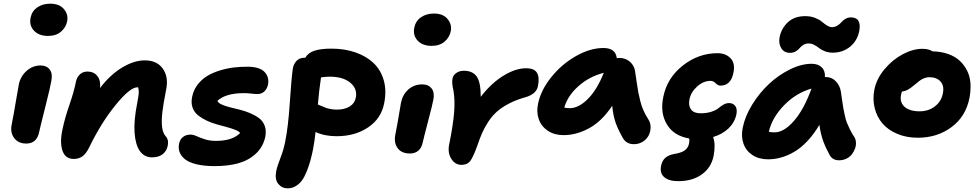

<svg xmlns="http://www.w3.org/2000/svg" viewBox="-20 -817 5343 1047"><path d="M242.2 -621.1Q191.9 -621.1 165 -650.1Q138.2 -679.2 147 -721.2Q154.3 -756.8 183.6 -776.9Q212.9 -796.9 253.9 -796.9Q304.2 -796.9 328.9 -767.1Q353.5 -737.3 346.2 -701.2Q340.3 -668.9 313.5 -645Q286.6 -621.1 242.2 -621.1ZM123 -34.2Q80.1 -34.2 57.9 -63.5Q35.6 -92.8 43 -133.8Q56.2 -201.2 67.1 -267.6Q78.1 -334 83 -357.9Q92.3 -401.9 125.5 -430.9Q158.7 -460 201.2 -460Q234.4 -460 251.2 -437.7Q268.1 -415.5 259.8 -375Q255.4 -346.2 226.6 -232.2Q197.8 -118.2 193.8 -98.1Q181.2 -34.2 123 -34.2Z M808.6 41Q767.6 41 743.2 7.3Q718.8 -26.4 713.9 -92.5Q709 -158.7 728.5 -256.8Q735.4 -293 736.6 -308.3Q737.8 -323.7 733.4 -340.8H728.5Q689 -340.8 610.4 -244.4Q531.7 -147.9 466.3 -13.2Q449.7 21 429.7 35.4Q409.7 49.8 382.3 49.8Q335.4 49.8 320.3 3.7Q305.2 -42.5 321.3 -113.8Q333 -170.9 358.6 -245.4Q384.3 -319.8 394.5 -373Q399.9 -397 416.3 -411.9Q432.6 -426.8 456.5 -426.8Q491.2 -426.8 510.7 -402.6Q530.3 -378.4 525.4 -336.9Q581.1 -409.7 646 -448.7Q710.9 -487.8 769.5 -487.8Q835.9 -487.8 867.9 -442.6Q899.9 -397.5 886.2 -329.1Q871.1 -252.9 865.5 -206.3Q859.9 -159.7 863.8 -125.5Q867.7 -91.3 883.3 -74.2Q901.4 -54.7 894.5 -22Q889.6 5.4 867.9 23.2Q846.2 41 808.6 41Z M1150.4 88.9Q1092.3 88.9 1050.8 78.6Q1009.3 68.4 988 50.8Q966.8 33.2 959.2 12.2Q951.7 -8.8 956.5 -33.2Q960.9 -56.2 977.3 -69.6Q993.7 -83 1018.6 -83Q1033.7 -83 1052.2 -74.5Q1070.8 -65.9 1097.2 -57.4Q1123.5 -48.8 1157.7 -48.8Q1248 -48.8 1289.6 -91.8Q1282.7 -101.1 1262.5 -109.1Q1242.2 -117.2 1216.6 -124Q1190.9 -130.9 1161.4 -139.2Q1131.8 -147.5 1105.7 -159.9Q1079.6 -172.4 1059.3 -188.7Q1039.1 -205.1 1030 -230.7Q1021 -256.3 1027.8 -289.1Q1035.2 -326.2 1057.4 -355.2Q1079.6 -384.3 1109.9 -402.6Q1140.1 -420.9 1178.5 -432.6Q1216.8 -444.3 1254.6 -449Q1292.5 -453.6 1332.5 -453.1Q1395.5 -452.6 1422.4 -424.8Q1449.2 -397 1441.4 -355Q1436 -331.5 1420.9 -317.9Q1405.8 -304.2 1383.8 -304.2Q1371.1 -304.2 1350.6 -306.6Q1330.1 -309.1 1309.6 -309.1Q1210.4 -309.1 1165.5 -267.1Q1169.9 -255.9 1188.5 -247.3Q1207 -238.8 1232.4 -232.4Q1257.8 -226.1 1287.4 -218.8Q1316.9 -211.4 1344 -200Q1371.1 -188.5 1392.3 -172.9Q1413.6 -157.2 1423.3 -131.3Q1433.1 -105.5 1426.8 -71.8Q1415 -15.6 1375 21.2Q1335 58.1 1279.1 73.5Q1223.1 88.9 1150.4 88.9Z M1549.3 210Q1517.1 210 1497.3 185.5Q1477.5 161.1 1486.3 116.2Q1491.2 90.8 1508.8 45.7Q1526.4 0.5 1534.7 -42Q1551.8 -125.5 1560.3 -256.6Q1568.8 -387.7 1576.7 -441.9Q1580.1 -466.3 1596.2 -484.1Q1612.3 -502 1639.6 -502H1644.5Q1660.2 -529.3 1694.8 -540.5Q1729.5 -551.8 1787.6 -551.8Q1859.4 -551.8 1918.5 -531.2Q1977.5 -510.7 2017.1 -473.1Q2056.6 -435.5 2072.8 -378.7Q2088.9 -321.8 2074.7 -252.9Q2058.6 -170.4 1987.3 -122.3Q1916 -74.2 1815.4 -74.2Q1750.5 -74.2 1700.7 -97.2Q1695.8 -49.3 1687.5 -4.9Q1680.2 31.2 1672.6 58.8Q1665 86.4 1653.1 116.5Q1641.1 146.5 1627.4 165.8Q1613.8 185.1 1593.5 197.5Q1573.2 210 1549.3 210ZM1776.4 -398.9Q1758.8 -398.9 1730.5 -395Q1719.7 -322.8 1713.4 -247.1Q1718.8 -245.1 1732.9 -239Q1747.1 -232.9 1756.3 -229.2Q1765.6 -225.6 1782.5 -222.4Q1799.3 -219.2 1817.4 -219.2Q1858.4 -219.2 1886.2 -236.1Q1914.1 -252.9 1920.4 -285.2Q1929.7 -332.5 1890.6 -365.7Q1851.6 -398.9 1776.4 -398.9Z M2334 -566.9Q2283.7 -566.9 2257.1 -595.9Q2230.5 -625 2239.3 -667Q2246.6 -702.6 2275.9 -722.9Q2305.2 -743.2 2346.2 -743.2Q2396.5 -743.2 2420.9 -713.1Q2445.3 -683.1 2438 -647Q2432.1 -614.7 2405.3 -590.8Q2378.4 -566.9 2334 -566.9ZM2214.8 20Q2169.9 20 2148.7 -9Q2127.4 -38.1 2135.3 -80.1Q2146.5 -136.7 2156 -194.3Q2165.5 -252 2167 -258.8Q2176.3 -302.2 2207.3 -329.6Q2238.3 -356.9 2283.2 -356.9Q2315.9 -356.9 2333.3 -335.2Q2350.6 -313.5 2343.3 -273.9Q2339.4 -251 2314.7 -157Q2290 -63 2286.1 -43.9Q2273.4 20 2214.8 20Z M2496.6 82Q2461.4 82 2440.7 48.6Q2419.9 15.1 2429.7 -30.8Q2450.7 -134.3 2456.3 -202.6Q2461.9 -271 2452.6 -324.2Q2442.4 -363.8 2447.8 -389.2Q2451.2 -407.7 2468.8 -419.4Q2486.3 -431.2 2508.8 -431.2Q2557.6 -431.2 2579.6 -399.7Q2601.6 -368.2 2601.6 -289.1Q2658.7 -363.3 2725.1 -404.1Q2791.5 -444.8 2848.6 -444.8Q2894 -444.8 2908.4 -419.7Q2922.9 -394.5 2913.6 -348.1Q2905.3 -303.2 2842.8 -286.1Q2793 -272 2754.2 -251.5Q2715.3 -231 2689.5 -208Q2663.6 -185.1 2642.6 -152.8Q2621.6 -120.6 2608.6 -90.8Q2595.7 -61 2581.5 -19Q2559.1 42.5 2543.2 62.3Q2527.3 82 2496.6 82Z M3053.2 -80.1Q3002.9 -80.1 2967.3 -104Q2931.6 -127.9 2918 -167Q2904.3 -206.1 2914.1 -251Q2928.7 -324.2 2985.4 -395.3Q3042 -466.3 3119.9 -510.7Q3197.8 -555.2 3270.5 -555.2Q3337.4 -555.2 3343.3 -500Q3347.2 -501 3357.4 -501Q3392.6 -501 3416 -479.5Q3439.5 -458 3443.4 -426.8Q3446.3 -408.2 3451.9 -369.4Q3457.5 -330.6 3460.9 -312.7Q3464.4 -294.9 3471.4 -266.4Q3478.5 -237.8 3489.3 -213.9Q3500 -189.9 3516.1 -165Q3527.8 -147 3527.8 -123.5Q3527.8 -100.1 3517.8 -79.6Q3507.8 -59.1 3486.1 -44.9Q3464.4 -30.8 3436.5 -30.8Q3396.5 -30.8 3377.4 -63Q3351.6 -107.9 3337.6 -146.5Q3323.7 -185.1 3318.4 -240.2Q3262.2 -155.8 3192.9 -117.9Q3123.5 -80.1 3053.2 -80.1ZM3087.4 -227.1Q3135.3 -227.1 3185.5 -277.3Q3235.8 -327.6 3272.5 -419.9Q3193.4 -399.9 3134 -346.9Q3074.7 -293.9 3057.1 -230Q3070.3 -227.1 3087.4 -227.1Z M3678.7 170.9Q3627.9 170.9 3602.3 149.2Q3576.7 127.4 3585 86.9Q3590.3 60.5 3606.7 44.9Q3623 29.3 3654.8 22.9Q3695.3 16.6 3713.9 3.2Q3732.4 -10.3 3737.8 -35.2Q3740.7 -53.7 3737.8 -62Q3654.3 -76.2 3616.7 -138.7Q3579.1 -201.2 3596.7 -287.1Q3617.2 -391.6 3702.9 -459.2Q3788.6 -526.9 3892.6 -526.9Q3937 -526.9 3963.4 -499.8Q3989.7 -472.7 3980 -422.9Q3966.8 -350.1 3908.7 -350.1Q3895 -350.1 3882.6 -363Q3870.1 -376 3855 -376Q3815.4 -376 3781.2 -345Q3747.1 -314 3739.7 -274.9Q3732.9 -240.7 3748.3 -220Q3763.7 -199.2 3799.8 -199.2Q3834.5 -199.2 3860.4 -208Q3886.2 -216.8 3897.9 -227.1Q3909.7 -237.3 3924.6 -246.1Q3939.5 -254.9 3955.6 -254.9Q3978 -254.9 3989.7 -238.8Q4001.5 -222.7 3995.6 -192.9Q3985.8 -148.4 3952.6 -116.7Q3919.4 -85 3868.7 -69.8Q3883.3 -30.3 3871.6 32.2Q3858.9 96.7 3807.6 133.8Q3756.3 170.9 3678.7 170.9Z M4287.6 -528.8Q4255.9 -528.8 4240.2 -554.4Q4224.6 -580.1 4231.4 -615.2Q4241.7 -663.6 4277.1 -696.3Q4312.5 -729 4371.6 -729Q4400.4 -729 4424.3 -719.7Q4448.2 -710.4 4461.4 -699Q4474.6 -687.5 4489.3 -678.2Q4503.9 -668.9 4516.6 -668.9Q4532.7 -668.9 4546.1 -677.2Q4559.6 -685.5 4567.9 -695.6Q4576.2 -705.6 4589.8 -713.9Q4603.5 -722.2 4619.6 -722.2Q4679.7 -722.2 4665.5 -647Q4654.8 -594.2 4615.2 -562Q4575.7 -529.8 4520.5 -529.8Q4497.6 -529.8 4477.8 -537.6Q4458 -545.4 4446.5 -554.9Q4435.1 -564.5 4419.9 -572.3Q4404.8 -580.1 4389.6 -580.1Q4373.5 -580.1 4360.6 -572Q4347.7 -564 4340.3 -554.4Q4333 -544.9 4319.1 -536.9Q4305.2 -528.8 4287.6 -528.8ZM4168.5 51.8Q4118.2 51.8 4082.8 28.3Q4047.4 4.9 4033.9 -34.7Q4020.5 -74.2 4030.3 -121.1Q4042.5 -182.6 4081.5 -246.1Q4120.6 -309.6 4172.6 -358.4Q4224.6 -407.2 4287.1 -438.2Q4349.6 -469.2 4406.2 -469.2Q4440.9 -469.2 4460.7 -450.2Q4480.5 -431.2 4478.5 -397H4483.4Q4516.1 -397 4538.3 -373.3Q4560.5 -349.6 4565.4 -316.9Q4567.4 -304.7 4572 -271.5Q4576.7 -238.3 4578.9 -226.3Q4581.1 -214.4 4586.7 -188.5Q4592.3 -162.6 4598.4 -147.5Q4604.5 -132.3 4614.7 -111.3Q4625 -90.3 4638.2 -70.8Q4646 -59.1 4647.5 -42.2Q4648.9 -25.4 4643.1 -8.3Q4637.2 8.8 4626 23.7Q4614.7 38.6 4596.2 47.9Q4577.6 57.1 4555.2 57.1Q4520.5 57.1 4504.4 28.8Q4481.9 -12.2 4468.5 -49.3Q4455.1 -86.4 4448.2 -136.2Q4417.5 -84 4381.6 -46.4Q4345.7 -8.8 4309.3 12Q4272.9 32.7 4238.3 42.2Q4203.6 51.8 4168.5 51.8ZM4203.6 -95.2Q4254.9 -95.2 4309.3 -157.5Q4363.8 -219.7 4405.3 -334Q4320.3 -309.6 4255.4 -242.7Q4190.4 -175.8 4172.4 -98.1Q4187 -95.2 4203.6 -95.2Z M4984.9 -65.9Q4922.9 -65.9 4872.6 -87.2Q4822.3 -108.4 4792 -144Q4761.7 -179.7 4749.8 -227.5Q4737.8 -275.4 4748 -328.1Q4759.8 -387.7 4803.7 -439.9Q4847.7 -492.2 4903.3 -521.5Q4959 -550.8 5009.8 -550.8Q5044.9 -550.8 5064.9 -537.1Q5111.8 -536.1 5149.9 -522.7Q5188 -509.3 5212.9 -486.3Q5237.8 -463.4 5253.7 -431.9Q5269.5 -400.4 5272 -363.3Q5274.4 -326.2 5267.1 -285.2Q5247.6 -182.6 5169.4 -124.3Q5091.3 -65.9 4984.9 -65.9ZM4894 -301.8Q4884.8 -260.3 4912.1 -235.1Q4939.5 -210 4995.1 -210Q5042.5 -210 5077.6 -236.6Q5112.8 -263.2 5121.1 -306.2Q5130.4 -347.2 5109.6 -371.6Q5088.9 -396 5046.9 -396Q5032.7 -396 5018.8 -390.1Q5004.9 -384.3 4995.4 -377.2Q4985.8 -370.1 4966.8 -354Q4944.8 -335.4 4930.4 -327.6Q4916 -319.8 4898.9 -317.9Q4896 -313 4894 -301.8Z"/></svg>

Font: Shantell Sans Irregular Bouncy
Style: Bold Italic
Weight: 700
Italic angle: -11.31°
Designer: Stephen Nixon, Anya Danilova, Shantell Martin
Foundry: Arrow Type
Version: Version 1.006;[9816181b4]